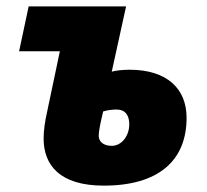

<svg xmlns="http://www.w3.org/2000/svg" viewBox="-20 -573 651 603"><path d="M306 10C477 10 566 -68 566 -203C566 -294 505 -354 387 -354C367 -354 346 -352 331 -348L376 -553H70L40 -412H168L128 -222C121 -191 117 -163 117 -138C117 -55 167 10 306 10ZM331 -115C305 -115 290 -128 290 -147C290 -158 294 -182 304 -223C317 -227 332 -229 346 -229C374 -229 386 -210 386 -183C386 -146 362 -115 331 -115Z"/></svg>

Font: Noto Sans UI SemiCondensed Black
Style: Italic
Weight: 900
Width: 4
Italic angle: -372°
Designer: Monotype Design Team
Foundry: Monotype Imaging Inc.
Version: Version 1.901